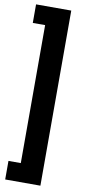

<svg xmlns="http://www.w3.org/2000/svg" viewBox="-107 -866 490 1070"><g transform="rotate(10 138.0 -330.5)"><path d="M5.9 -826.2H205.1V164.6H5.9V59.6H75.7V-721.2H5.9Z"/></g></svg>

Font: Vazirmatn UI
Style: Bold
Weight: 700
Designer: Saber Rastikerdar
Foundry: Saber Rastikerdar
Version: Version 33.003